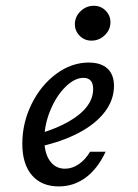

<svg xmlns="http://www.w3.org/2000/svg" viewBox="-20 -647 488 678"><path d="M58.8 -139.2Q58.8 -213.2 91.5 -279.5Q124.3 -345.8 178.4 -386Q232.5 -426.1 293.2 -426.1Q336.6 -426.1 359.5 -404.9Q382.5 -383.6 382.5 -343.6Q382.5 -294.8 350.6 -252.5Q318.7 -210.2 259.1 -178.4Q199.4 -146.7 118.3 -129L119.1 -175Q181 -193.7 223.1 -218Q265.3 -242.2 287.1 -271Q308.9 -299.9 308.9 -332.5Q308.9 -352.4 300.3 -362.2Q291.6 -372.1 275.2 -372.1Q243.1 -372.1 210.6 -339.7Q178.1 -307.3 157.3 -256.3Q136.5 -205.3 136.5 -155.1Q136.5 -106.7 156.1 -79Q175.7 -51.3 209.6 -51.3Q234.8 -51.3 257.9 -67Q281.1 -82.7 298.2 -111.3H353Q325.1 -51.4 282.8 -20Q240.4 11.3 187.8 11.3Q126.7 11.3 92.7 -28.2Q58.8 -67.7 58.8 -139.2ZM244.4 -561.6Q244.4 -588 264.4 -607.3Q284.4 -626.6 311.5 -626.6Q336 -626.6 353 -609.5Q370 -592.5 370 -568.5Q370 -542 350 -522.7Q330 -503.5 303 -503.5Q278.5 -503.5 261.5 -520.5Q244.4 -537.6 244.4 -561.6Z"/></svg>

Font: Playfair Micro SmCond SmLight
Style: Italic
Weight: 360
Width: 4
Italic angle: -15.6°
Designer: Claus Eggers Sørensen
Foundry: Claus Eggers Sørensen
Version: Version 2.203;Glyphs 3.3 (3326)